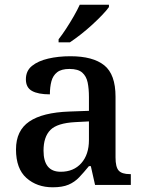

<svg xmlns="http://www.w3.org/2000/svg" viewBox="-20 -786 615 816"><path d="M204 10Q137 10 92.5 -29.5Q48 -69 48 -151Q48 -231 104.5 -269.5Q161 -308 275 -312L358 -315V-373Q358 -409 352.5 -435.5Q347 -462 329.5 -477.5Q312 -493 275 -493Q241 -493 223 -479Q205 -465 198.5 -440.5Q192 -416 192 -385Q142 -385 116 -399.5Q90 -414 90 -449Q90 -485 116 -506Q142 -527 185 -537Q228 -547 279 -547Q375 -547 423 -508.5Q471 -470 471 -375V-117Q471 -76 484.5 -61Q498 -46 532 -46H536V0H384L366 -80H358Q336 -53 316.5 -32.5Q297 -12 271 -1Q245 10 204 10ZM238 -56Q293 -56 325.5 -92.5Q358 -129 358 -191V-270L300 -267Q223 -263 194 -233.5Q165 -204 165 -146Q165 -56 238 -56ZM229 -619Q244 -638 261 -664Q278 -690 293.5 -717Q309 -744 319 -766H443V-756Q434 -743 415 -723Q396 -703 372 -681Q348 -659 323 -639.5Q298 -620 277 -606H229Z"/></svg>

Font: Noto Naskh Arabic Medium
Style: Regular
Weight: 500
Designer: Monotype Design Team, David Williams, Mohamad Dakak and Nizar Qandah
Foundry: Monotype Imaging Inc.
Version: Version 2.016